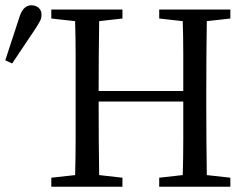

<svg xmlns="http://www.w3.org/2000/svg" viewBox="-29 -706 933 726"><path d="M573 -636V-670H842V-636L753 -626Q752 -562 751.5 -494Q751 -426 751 -359V-312Q751 -246 751.5 -177Q752 -108 753 -44L842 -34V0H573V-34L662 -44Q664 -108 664 -178.5Q664 -249 664 -322H344Q344 -245 344.5 -175.5Q345 -106 346 -44L434 -34V0H165V-34L255 -44Q257 -108 257 -176.5Q257 -245 257 -312V-359Q257 -425 257 -493.5Q257 -562 255 -626L165 -636V-670H434V-636L346 -626Q345 -563 344.5 -495Q344 -427 344 -362H664Q664 -431 664 -498Q664 -565 662 -626ZM-9 -478 46 -646Q54 -668 65 -677Q76 -686 89 -686Q106 -686 117 -676.5Q128 -667 128 -650Q128 -638 123 -628Q118 -618 106 -599L17 -466Z"/></svg>

Font: Source Serif 4 Subhead
Style: Regular
Weight: 400
Designer: Frank Grießhammer
Foundry: Adobe Systems Incorporated
Version: Version 4.004;hotconv 1.0.117;makeotfexe 2.5.65602